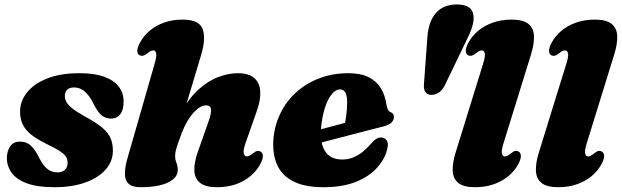

<svg xmlns="http://www.w3.org/2000/svg" viewBox="-20 -806 2727 842"><path d="M232 -50Q253 -50 264.8 -61.5Q276.5 -73 276.5 -91.5Q276.5 -106 269.8 -117.8Q263 -129.5 244 -142.2Q225 -155 187.5 -173Q144.5 -194 118.2 -214.5Q92 -235 80 -259.8Q68 -284.5 68 -316.5Q68 -362 98.2 -400.2Q128.5 -438.5 186.5 -461.8Q244.5 -485 329 -485Q395 -485 437.5 -469.2Q480 -453.5 501 -425.8Q522 -398 522 -362Q522.5 -325 507.8 -305.5Q493 -286 466.5 -286Q442 -286 424 -301.5Q406 -317 387 -357.5Q369.5 -390 349.8 -406.2Q330 -422.5 304.5 -422.5Q286 -422.5 275.2 -413Q264.5 -403.5 264.5 -384.5Q264.5 -371.5 271.5 -358.5Q278.5 -345.5 298 -330Q317.5 -314.5 354.5 -294Q402.5 -268 428.8 -245.8Q455 -223.5 465 -199.8Q475 -176 475 -145Q475 -98 443 -62Q411 -26 353.5 -5.5Q296 15 218.5 15Q143.5 15 97.5 -2.2Q51.5 -19.5 30.8 -48.8Q10 -78 10 -113.5Q11 -146.5 25.8 -165.8Q40.5 -185 66.5 -185Q97 -185 116.5 -166.2Q136 -147.5 153.5 -110.5Q172 -76 190.5 -63Q209 -50 232 -50Z M783.5 -303 862.5 -566.5Q883.5 -636.5 868.8 -678.2Q854 -720 781 -720Q736.5 -720 699.8 -707Q663 -694 635.8 -670.8Q608.5 -647.5 592.5 -616.5Q581.5 -595.5 582.2 -582Q583 -568.5 592.5 -563.5Q600 -560 607.8 -561.8Q615.5 -563.5 627.5 -573Q636 -580 641.5 -582.5Q647 -585 652.5 -585Q662.5 -585 665 -572Q667.5 -559 657.5 -524.5L539 -112Q527.5 -72 527.8 -43.5Q528 -15 544.2 0Q560.5 15 596 15Q673.5 15 716.5 -5.5Q759.5 -26 759.5 -60Q759.5 -78 753.8 -92Q748 -106 748 -122.5Q748 -133.5 751.5 -147.8Q755 -162 761.8 -181Q768.5 -200 777.5 -224Q788 -251 800.8 -273Q813.5 -295 827.5 -310.8Q841.5 -326.5 855.8 -335.2Q870 -344 883 -344Q903 -344 905.2 -327.5Q907.5 -311 896 -277.5L847 -138.5Q831 -93 832.2 -58.2Q833.5 -23.5 857.2 -4.2Q881 15 931.5 15Q999 15 1048.8 -13.5Q1098.5 -42 1122.5 -88.5Q1133.5 -109.5 1132.8 -123Q1132 -136.5 1122.5 -141.5Q1115 -145.5 1107.2 -143.8Q1099.5 -142 1087.5 -132Q1079 -125.5 1073.5 -122.8Q1068 -120 1062.5 -120Q1052.5 -120 1049 -133.2Q1045.5 -146.5 1057.5 -180.5L1106.5 -320Q1123.5 -368 1121.2 -405.2Q1119 -442.5 1095 -463.8Q1071 -485 1022.5 -485Q982 -485 937.2 -468.2Q892.5 -451.5 849.8 -412.8Q807 -374 771.5 -307Z M1280 -210.5Q1280 -210.5 1296.8 -215Q1313.5 -219.5 1340.2 -226.5Q1367 -233.5 1397.8 -241.8Q1428.5 -250 1458 -257.8Q1487.5 -265.5 1508.5 -271.5L1488.5 -249.5Q1494.5 -269.5 1498.2 -297.2Q1502 -325 1502.5 -359Q1502.5 -385 1494.8 -399.5Q1487 -414 1471 -414Q1457.5 -414 1444.5 -402.8Q1431.5 -391.5 1420.2 -370.2Q1409 -349 1400.8 -318.8Q1392.5 -288.5 1388.5 -250Q1382 -179.5 1405.5 -143Q1429 -106.5 1480.5 -106.5Q1506 -106.5 1527.5 -115Q1549 -123.5 1568 -138.2Q1587 -153 1603.5 -172Q1619.5 -190.5 1630 -197Q1640.5 -203.5 1653 -203Q1667.5 -202.5 1676.2 -189.8Q1685 -177 1677.5 -149Q1666.5 -106.5 1632.2 -69Q1598 -31.5 1540 -8.2Q1482 15 1398 15Q1315 15 1264.5 -11.5Q1214 -38 1193.8 -86.5Q1173.5 -135 1179.5 -201Q1185.5 -261.5 1211.8 -313.2Q1238 -365 1281.5 -403.5Q1325 -442 1382.5 -463.5Q1440 -485 1508 -485Q1563 -485 1597.8 -467Q1632.5 -449 1650.8 -418.2Q1669 -387.5 1674.5 -348Q1676.5 -336.5 1680.5 -327.2Q1684.5 -318 1691.5 -315Q1699 -312 1703.2 -307Q1707.5 -302 1707.5 -293Q1707.5 -280.5 1697.8 -269.5Q1688 -258.5 1661.5 -251.5Q1637.5 -245.5 1600.8 -236Q1564 -226.5 1521.5 -215.5Q1479 -204.5 1437.2 -193.5Q1395.5 -182.5 1361 -173.8Q1326.5 -165 1305.8 -159.5Q1285 -154 1285 -154Z M1871 -390Q1855.5 -390 1846.5 -401.5Q1837.5 -413 1839 -434.5L1854.5 -646Q1860 -714 1892.8 -750.2Q1925.5 -786.5 1983.5 -786.5Q2042.5 -786.5 2054 -749Q2065.5 -711.5 2034 -646.5L1931.5 -433.5Q1920.5 -411 1905.2 -400.5Q1890 -390 1871 -390Z M2308.5 -566.5 2189 -180.5Q2178 -146 2181 -133Q2184 -120 2194 -120Q2199.5 -120 2205 -122.8Q2210.5 -125.5 2219 -132Q2231 -142 2238.8 -143.8Q2246.5 -145.5 2254 -141.5Q2263.5 -136.5 2264.2 -123Q2265 -109.5 2254 -88.5Q2238 -57.5 2210.2 -34.2Q2182.5 -11 2145.2 2Q2108 15 2063 15Q2012.5 15 1989.5 -4Q1966.5 -23 1965.2 -57.5Q1964 -92 1978.5 -138.5L2098 -524.5Q2109 -559 2106 -572Q2103 -585 2093 -585Q2087.5 -585 2082 -582.5Q2076.5 -580 2068 -573Q2056 -563.5 2048.2 -561.8Q2040.5 -560 2033 -563.5Q2023.5 -568.5 2022.8 -582Q2022 -595.5 2033 -616.5Q2049 -647.5 2076.8 -670.8Q2104.5 -694 2141.8 -707Q2179 -720 2224 -720Q2274.5 -720 2297.5 -701Q2320.5 -682 2321.8 -647.5Q2323 -613 2308.5 -566.5Z M2673.5 -566.5 2554 -180.5Q2543 -146 2546 -133Q2549 -120 2559 -120Q2564.5 -120 2570 -122.8Q2575.5 -125.5 2584 -132Q2596 -142 2603.8 -143.8Q2611.5 -145.5 2619 -141.5Q2628.5 -136.5 2629.2 -123Q2630 -109.5 2619 -88.5Q2603 -57.5 2575.2 -34.2Q2547.5 -11 2510.2 2Q2473 15 2428 15Q2377.5 15 2354.5 -4Q2331.5 -23 2330.2 -57.5Q2329 -92 2343.5 -138.5L2463 -524.5Q2474 -559 2471 -572Q2468 -585 2458 -585Q2452.5 -585 2447 -582.5Q2441.5 -580 2433 -573Q2421 -563.5 2413.2 -561.8Q2405.5 -560 2398 -563.5Q2388.5 -568.5 2387.8 -582Q2387 -595.5 2398 -616.5Q2414 -647.5 2441.8 -670.8Q2469.5 -694 2506.8 -707Q2544 -720 2589 -720Q2639.5 -720 2662.5 -701Q2685.5 -682 2686.8 -647.5Q2688 -613 2673.5 -566.5Z"/></svg>

Font: Fraunces Wonky
Style: Italic
Weight: 900
Italic angle: -16°
Version: Version 1.000;[b76b70a41]